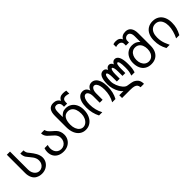

<svg xmlns="http://www.w3.org/2000/svg" viewBox="240 -2169 3721 3721"><g transform="rotate(-45 2100.0 -309.0)"><path d="M177.5 -10.5Q128 -36 100.5 -93Q73 -150 73 -225V-725H160V-230Q160 -183.5 176 -145.5Q193 -105 226 -79.8Q259 -54.5 299 -54.5Q339 -54.5 370.5 -74.5Q402 -94.5 419.5 -128.8Q437 -163 437 -205Q437 -240 425.5 -270Q414 -300 396.5 -324.5Q379 -349 346.5 -388L339 -397L331.5 -406Q312 -428.5 300.5 -446.2Q289 -464 281.5 -491Q274 -518 274 -556.5H361.5Q361.5 -528 368 -507.8Q374.5 -487.5 385.8 -471Q397 -454.5 419.5 -428.5Q442 -401.5 457.5 -377.5Q476 -350 490 -325.8Q504 -301.5 516 -266.8Q528 -232 528 -196Q528 -136 497.8 -87Q467.5 -38 415.2 -9.8Q363 18.5 299 18.5Q264 18.5 235.2 11.5Q206.5 4.5 177.5 -10.5Z M663.5 -209Q663.5 -256.5 679.5 -299H767.5Q753.5 -254 753.5 -219.5Q753.5 -171 771.8 -133.8Q790 -96.5 823.5 -75.8Q857 -55 900 -55Q941.5 -55 975 -75.5Q1008.5 -96 1027.5 -131.8Q1046.5 -167.5 1046.5 -212Q1046.5 -248.5 1033.2 -277.2Q1020 -306 998 -329.2Q976 -352.5 939.5 -382.5Q904.5 -411.5 883 -434Q861.5 -456.5 848.2 -485.2Q835 -514 835 -550H927.5Q933.5 -518.5 952.8 -492.2Q972 -466 1019 -425.5Q1038 -409.5 1054.2 -395Q1070.5 -380.5 1081 -368.5Q1108.5 -339 1123.2 -298.8Q1138 -258.5 1138 -213Q1138 -149 1107.2 -97.5Q1076.5 -46 1022.2 -17Q968 12 900 12Q827.5 12 774 -14.8Q720.5 -41.5 692 -91.2Q663.5 -141 663.5 -209Z M1264.5 -289V-599Q1264.5 -699.5 1302.2 -749.5Q1340 -799.5 1416.5 -799.5Q1466 -799.5 1501.5 -779Q1537 -758.5 1554.5 -720.5Q1586 -799.5 1681.5 -799.5Q1701 -799.5 1725.5 -796.8Q1750 -794 1766 -789.5V-706.5Q1743 -716 1719.8 -720Q1696.5 -724 1680 -724Q1640.5 -724 1620.2 -702.2Q1600 -680.5 1600 -640.5V-599H1514.5V-638.5Q1514.5 -661.5 1504 -681.8Q1493.5 -702 1474 -714.5Q1454.5 -727 1428 -727Q1397 -727 1381.2 -709Q1365.5 -691 1360.8 -661.2Q1356 -631.5 1356 -585.5V-475Q1391.5 -516.5 1427 -536.8Q1462.5 -557 1515.5 -557Q1583.5 -557 1636 -523Q1688.5 -489 1717.8 -428.2Q1747 -367.5 1747 -289Q1747 -199 1716 -129.2Q1685 -59.5 1629 -20.8Q1573 18 1500.5 18Q1429 18 1375.8 -20Q1322.5 -58 1293.5 -127.2Q1264.5 -196.5 1264.5 -289ZM1658 -264.5Q1658 -333.5 1639.5 -382.8Q1621 -432 1586 -458.2Q1551 -484.5 1501.5 -484.5Q1429.5 -484.5 1392 -428Q1354.5 -371.5 1354.5 -264.5Q1354.5 -205 1373.2 -157Q1392 -109 1425.2 -81.8Q1458.5 -54.5 1500.5 -54.5Q1543.5 -54.5 1579.8 -83Q1616 -111.5 1637 -159.8Q1658 -208 1658 -264.5Z M2212 -478Q2192 -478 2175 -460.5Q2158 -443 2148.2 -412.5Q2138.5 -382 2138.5 -345V-165.5H2059V-345Q2059 -382.5 2049.5 -412.8Q2040 -443 2023.8 -460.5Q2007.5 -478 1987.5 -478Q1959 -478 1938 -454.2Q1917 -430.5 1905.8 -385.5Q1894.5 -340.5 1894.5 -279Q1894.5 -204.5 1912.2 -132.8Q1930 -61 1964 0H1875Q1808.5 -126.5 1808.5 -284Q1808.5 -369.5 1828.2 -431.2Q1848 -493 1885.5 -525.5Q1923 -558 1975 -558Q2021 -558 2051.2 -533.8Q2081.5 -509.5 2097.5 -459.5Q2115 -508 2147 -533Q2179 -558 2224 -558Q2275.5 -558 2313.2 -524.2Q2351 -490.5 2371.2 -428.2Q2391.5 -366 2391.5 -282Q2391.5 -199.5 2375 -130Q2358.5 -60.5 2325 0H2235.5Q2271 -63 2288.2 -131.5Q2305.5 -200 2305.5 -278.5Q2305.5 -340 2294 -385Q2282.5 -430 2261.5 -454Q2240.5 -478 2212 -478Z M2656 76.5H2429.5V0H2545Q2509 -24 2479 -75.8Q2449 -127.5 2432 -190Q2415 -252.5 2415 -307.5Q2415 -560 2543 -560Q2573 -560 2592.2 -544.8Q2611.5 -529.5 2623 -499.5Q2635 -528.5 2655.2 -544.2Q2675.5 -560 2700.5 -560Q2756 -560 2778.5 -497Q2792 -527 2813 -543.5Q2834 -560 2859 -560Q2918.5 -560 2949 -495.8Q2979.5 -431.5 2979.5 -308Q2979.5 -237 2974.5 -196.8Q2969.5 -156.5 2953.5 -103.5H2864Q2882.5 -157 2888.2 -196.8Q2894 -236.5 2894 -304Q2894 -385.5 2883.2 -429.5Q2872.5 -473.5 2853 -473.5Q2834 -473.5 2825.2 -436Q2816.5 -398.5 2816.5 -342.5V-221H2738.5V-342.5Q2738.5 -400 2728.2 -436.8Q2718 -473.5 2700.5 -473.5Q2683 -473.5 2672.8 -436Q2662.5 -398.5 2662.5 -342.5V-221H2584V-342.5Q2584 -397.5 2574.2 -435.5Q2564.5 -473.5 2547 -473.5Q2525 -473.5 2512.8 -430Q2500.5 -386.5 2500.5 -307.5Q2500.5 -249 2526.5 -184.2Q2552.5 -119.5 2592.5 -73.5Q2632.5 -27.5 2671.5 -21.5Q2733 -12 2763.8 -6Q2794.5 0 2807.8 4.8Q2821 9.5 2834.5 17.5Q2882.5 46 2903.5 83.8Q2924.5 121.5 2924.5 182.5H2830.5Q2829 143 2811 120Q2793 97 2755.5 86.8Q2718 76.5 2656 76.5Z M3058 -252Q3058 -327.5 3086.8 -386.5Q3115.5 -445.5 3167 -478.2Q3218.5 -511 3284.5 -511Q3337.5 -511 3377.2 -493.8Q3417 -476.5 3449 -440.5V-595.5Q3449 -653 3427.2 -685.2Q3405.5 -717.5 3368.5 -717.5Q3346 -717.5 3326.8 -706.5Q3307.5 -695.5 3296.2 -677Q3285 -658.5 3285 -636.5V-589.5H3200.5V-638.5Q3200.5 -660.5 3189.5 -677.8Q3178.5 -695 3158.5 -704.8Q3138.5 -714.5 3113.5 -714.5Q3093 -714.5 3079 -712.5Q3065 -710.5 3047.5 -704V-778.5Q3080.5 -790 3118.5 -790Q3167 -790 3199.2 -770.8Q3231.5 -751.5 3246 -714Q3264 -751.5 3299 -770.8Q3334 -790 3383.5 -790Q3457.5 -790 3498 -738.5Q3538.5 -687 3538.5 -589.5V-252Q3538.5 -168.5 3509.8 -108Q3481 -47.5 3427 -15.5Q3373 16.5 3299.5 16.5Q3222.5 16.5 3168 -17.2Q3113.5 -51 3085.8 -111.8Q3058 -172.5 3058 -252ZM3452 -247Q3452 -305 3433.5 -348.5Q3415 -392 3380.2 -415.5Q3345.5 -439 3298.5 -439Q3254.5 -439 3220 -414.8Q3185.5 -390.5 3166.2 -346.8Q3147 -303 3147 -247Q3147 -191.5 3166.5 -148Q3186 -104.5 3220.8 -80.2Q3255.5 -56 3299.5 -56Q3344.5 -56 3379.2 -80.2Q3414 -104.5 3433 -147.8Q3452 -191 3452 -247Z M3652.5 -272.5Q3652.5 -361 3682.5 -425.8Q3712.5 -490.5 3768.2 -525.2Q3824 -560 3900 -560Q3975.5 -560 4031.5 -525.2Q4087.5 -490.5 4117.5 -425.5Q4147.5 -360.5 4147.5 -272.5Q4147.5 -196 4131 -134Q4114.5 -72 4076 0H3988Q4022 -68 4041.2 -140Q4060.5 -212 4060.5 -272.5Q4060.5 -338.5 4041.2 -386.5Q4022 -434.5 3985.8 -460.2Q3949.5 -486 3900 -486Q3850.5 -486 3814 -460.2Q3777.5 -434.5 3758 -386.2Q3738.5 -338 3738.5 -272.5Q3738.5 -221 3747 -177.2Q3755.5 -133.5 3770.8 -93.8Q3786 -54 3811.5 0H3722.5Q3685 -69 3668.8 -131.8Q3652.5 -194.5 3652.5 -272.5Z"/></g></svg>

Font: JuliaMono
Style: Regular
Weight: 400
Monospace: yes
Designer: cormullion
Foundry: corm
Version: Version 0.055; ttfautohint (v1.8.4)